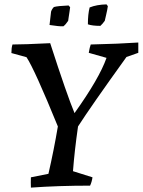

<svg xmlns="http://www.w3.org/2000/svg" viewBox="-20 -848 651 876"><path d="M381 -737Q381 -784 389 -814Q421 -827 466 -828L472 -820Q470 -804 464 -779Q458 -754 458 -753Q448 -739 438 -730Q401 -730 381 -737ZM206 -734 213 -795Q217 -807 226 -816Q244 -821 293 -823L300 -815Q299 -807 297 -793.5Q295 -780 293 -767Q291 -754 291 -753Q280 -736 269 -728Q250 -727 206 -734ZM121 8Q120 -16 121 -39L201 -55Q226 -164 244 -271Q138 -531 101 -587L32 -606Q32 -630 37 -645Q89 -645 209 -651Q286 -413 320 -332Q433 -490 466 -584L385 -607Q389 -632 394 -645Q524 -648 611 -654V-607L557 -588Q393 -360 336 -271Q320 -160 313 -67L402 -39Q399 -18 391 -1Q245 -1 121 8Z"/></svg>

Font: Albura Medium
Style: Italic
Weight: 462
Italic angle: -7°
Designer: Mercedes Jáuregui
Foundry: Omnibus-Type Team
Version: Version 1.000